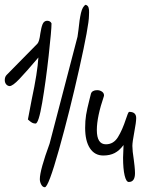

<svg xmlns="http://www.w3.org/2000/svg" viewBox="-33 -762 680 805"><path d="M340 -696Q340 -656 299.5 -475Q259 -294 214.5 -135.5Q170 23 155 23Q146 23 140 12Q134 1 134 -11Q134 -48 175 -160L292 -608L296 -637Q300 -680 306.5 -707.5Q313 -735 326 -742Q336 -739 338.5 -729.5Q341 -720 340.5 -710Q340 -700 340 -696ZM183 -664Q183 -636 171 -528Q159 -420 144 -332Q129 -244 116 -244Q108 -244 101.5 -247.5Q95 -251 84 -261Q87 -278 100 -345Q124 -457 128 -521Q77 -461 48.5 -431Q20 -401 7 -401Q-2 -402 -7.5 -409Q-13 -416 -13 -426Q-13 -440 -5 -448L124 -579Q132 -588 136 -621Q140 -647 145.5 -660.5Q151 -674 164 -675Q178 -675 183 -664ZM530 -208Q522 -166 522 -150Q522 -130 528 -92Q529 -85 531 -67Q533 -49 533 -36Q533 1 507 1Q496 1 489.5 -26.5Q483 -54 483 -101Q483 -116 485 -154Q468 -131 448 -120.5Q428 -110 400 -110Q364 -110 344 -140.5Q324 -171 324 -226Q324 -256 328 -280.5Q332 -305 342 -344L348 -368Q350 -376 357 -380Q364 -384 374 -384Q386 -384 395 -377.5Q404 -371 403 -360Q373 -272 373 -217Q373 -157 411 -157Q443 -157 461.5 -187Q480 -217 495 -263Q499 -275 502.5 -284Q506 -293 509 -293Q538 -293 538 -267Q538 -250 530 -208Z"/></svg>

Font: Indie Flower
Style: Regular
Weight: 400
Designer: Kimberly Geswein
Foundry: Kimberly Geswein
Version: Version 2.000